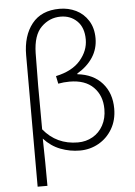

<svg xmlns="http://www.w3.org/2000/svg" viewBox="-64 -849 768 1093"><g transform="rotate(-5 320.0 -302.0)"><path d="M318 -801Q369 -801 412 -780Q455 -759 481.5 -717Q508 -675 508 -616Q508 -556 476.5 -507.5Q445 -459 387 -425V-421Q478 -411 528.5 -353.5Q579 -296 579 -208Q579 -142 549.5 -92Q520 -42 471 -14.5Q422 13 364 13Q307 13 253.5 -7.5Q200 -28 159 -73Q162 64 162 197H106V-554Q106 -665 160 -733Q214 -801 318 -801ZM523 -210Q523 -287 475.5 -335Q428 -383 339 -383Q306 -383 274 -377L265 -421Q359 -441 405.5 -495.5Q452 -550 452 -614Q452 -682 414.5 -719Q377 -756 320 -756Q257 -756 210 -710Q163 -664 161 -561Q159 -435 159 -374L160 -126Q235 -34 357 -34Q403 -34 441 -55.5Q479 -77 501 -117Q523 -157 523 -210Z"/></g></svg>

Font: Nebula Sans Light
Style: Regular
Weight: 300
Designer: Paul D. Hunt for Adobe (as Source Sans)
Foundry: Nebula Entertainment & Broadcasting LLC
Version: Version 1.010